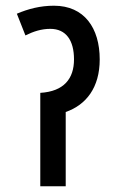

<svg xmlns="http://www.w3.org/2000/svg" viewBox="-20 -652 403 672"><path d="M169 -632C121 -632 79 -621 39 -604L69 -528C97 -542 125 -551 156 -551C211 -551 239 -511 239 -444C239 -377 204 -332 121 -327V0H210V-260C282 -285 329 -346 329 -444C329 -554 275 -632 169 -632Z"/></svg>

Font: Noto Sans Devanagari UI ExtraCondensed Medium
Style: Regular
Weight: 500
Width: 2
Designer: Jelle Bosma - Monotype Design Team
Foundry: Monotype Imaging Inc.
Version: Version 2.003